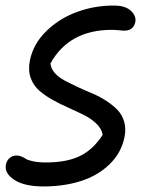

<svg xmlns="http://www.w3.org/2000/svg" viewBox="-30 -608 546 688"><path d="M126 60.1Q56.6 60.1 20.8 36.1Q-15.1 12.2 -8.8 -18.1Q-6.3 -32.2 4.2 -41.5Q14.6 -50.8 29.8 -50.8Q39.1 -50.8 47.6 -46.9Q56.2 -43 63.5 -38.3Q70.8 -33.7 89.4 -29.8Q107.9 -25.9 134.8 -25.9Q209.5 -25.9 256.8 -49.1Q304.2 -72.3 337.9 -125Q334.5 -146 316.2 -164.1Q297.9 -182.1 272.2 -195.1Q246.6 -208 216.8 -221.2Q187 -234.4 159.7 -249.5Q132.3 -264.6 110.8 -283.2Q89.4 -301.8 79.8 -329.3Q70.3 -356.9 77.1 -391.1Q88.9 -450.7 136.2 -496.8Q183.6 -543 248.8 -566.2Q314 -589.4 382.8 -587.9Q419.4 -587.4 439 -569.3Q458.5 -551.3 455.1 -529.8Q448.7 -498 414.1 -498Q411.1 -498 396.7 -499.5Q382.3 -501 370.1 -501Q217.8 -501 150.9 -380.9Q152.3 -362.8 166 -346.9Q179.7 -331.1 200.4 -320.1Q221.2 -309.1 247.1 -296.9Q272.9 -284.7 299.1 -273.9Q325.2 -263.2 349.1 -247.8Q373 -232.4 390.1 -215.1Q407.2 -197.8 414.8 -172.4Q422.4 -147 416 -116.2Q404.3 -59.1 361.8 -18.6Q319.3 22 259 41Q198.7 60.1 126 60.1Z"/></svg>

Font: Shantell Sans Irregular Bouncy
Style: Italic
Weight: 400
Italic angle: -11.31°
Designer: Stephen Nixon, Anya Danilova, Shantell Martin
Foundry: Arrow Type
Version: Version 1.006;[9816181b4]